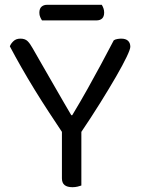

<svg xmlns="http://www.w3.org/2000/svg" viewBox="-20 -775 590 800"><path d="M314 -218H243Q215 -260 184.5 -306.5Q154 -353 124.5 -401Q95 -449 68.5 -495.5Q42 -542 21 -582Q25 -593 36 -603.5Q47 -614 65 -614Q84 -614 94.5 -604Q105 -594 116 -574Q129 -551 145.5 -522.5Q162 -494 180 -462.5Q198 -431 216 -400Q234 -369 249.5 -342Q265 -315 277 -295H281Q316 -353 345 -405Q374 -457 401 -507Q428 -557 454 -607Q460 -611 469 -612.5Q478 -614 485 -614Q504 -614 513.5 -605Q523 -596 523 -580Q523 -570 507.5 -537.5Q492 -505 464 -456.5Q436 -408 398 -347Q360 -286 314 -218ZM238 -257H319V-2Q314 0 303.5 2.5Q293 5 282 5Q260 5 249 -4Q238 -13 238 -32ZM382 -690H155Q151 -696 147.5 -704Q144 -712 144 -722Q144 -739 153 -747Q162 -755 176 -755H404Q408 -749 411 -740.5Q414 -732 414 -723Q414 -706 405.5 -698Q397 -690 382 -690Z"/></svg>

Font: Baloo Paaji 2
Style: Regular
Weight: 400
Designer: Shuchita Grover, Noopur Datye and Ek Type
Foundry: Ek Type
Version: Version 1.700